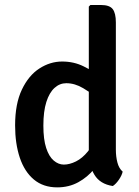

<svg xmlns="http://www.w3.org/2000/svg" viewBox="-20 -756 572 788"><path d="M455.5 -141.5Q455.5 -113.5 461.8 -89.2Q468 -65 483.5 -51.5Q480 -36 468 -18.5Q456 -1 443 7.5Q390.5 -0.5 367.5 -38.8Q344.5 -77 344.5 -128V-729L351 -735.5H394.5Q429.5 -735.5 442.5 -718.8Q455.5 -702 455.5 -664ZM42 -241.5Q42 -330 69.8 -388.2Q97.5 -446.5 141.8 -475Q186 -503.5 235 -503.5Q283.5 -503.5 323.5 -483.5Q363.5 -463.5 398.5 -439.5L384.5 -351.5Q355.5 -374 321.2 -394.2Q287 -414.5 252 -414.5Q225 -414.5 203.8 -395.2Q182.5 -376 170.2 -337.5Q158 -299 158 -240.5Q158 -184 169.5 -148.8Q181 -113.5 200.5 -97Q220 -80.5 242 -80.5Q265.5 -80.5 291.8 -93.5Q318 -106.5 341 -134.8Q364 -163 376.5 -209L401 -130Q392.5 -95 366.2 -62.2Q340 -29.5 301.5 -8.2Q263 13 215 13Q157.5 13 119 -19.2Q80.5 -51.5 61.2 -109Q42 -166.5 42 -241.5Z"/></svg>

Font: Signika Light Medium
Style: Regular
Weight: 500
Version: Version 2.003;gftools[0.9.32]